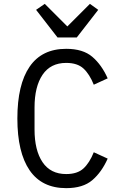

<svg xmlns="http://www.w3.org/2000/svg" viewBox="-20 -963 640 995"><path d="M70 -349Q70 -525 133.5 -617.5Q197 -710 323 -710Q410 -710 458.5 -668.5Q507 -627 538 -557L466 -524Q444 -579 412.5 -608Q381 -637 323 -637Q242 -637 200.5 -575.5Q159 -514 159 -406V-292Q159 -184 200.5 -122.5Q242 -61 323 -61Q381 -61 412.5 -90Q444 -119 466 -174L538 -141Q507 -71 458.5 -29.5Q410 12 323 12Q197 12 133.5 -80.5Q70 -173 70 -349ZM278 -769 167 -912 212 -943 329 -826 446 -943 489 -912 378 -769Z"/></svg>

Font: iA Writer Mono V
Style: Regular
Weight: 400
Designer: Mike Abbink, Paul van der Laan, Pieter van Rosmalen
Foundry: Bold Monday
Version: Version 2.000